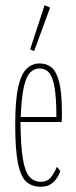

<svg xmlns="http://www.w3.org/2000/svg" viewBox="-20 -702 290 732"><path d="M135 10Q102 10 80.5 -9Q59 -28 48.5 -79.5Q38 -131 38 -227Q38 -320 49.5 -370.5Q61 -421 82.5 -441Q104 -461 133 -460Q159 -460 177.5 -444Q196 -428 206 -387.5Q216 -347 216 -271Q216 -261 216 -253Q216 -245 215 -237H58Q59 -147 67 -97.5Q75 -48 92 -28.5Q109 -9 136 -9Q161 -9 174.5 -26.5Q188 -44 197 -66L210 -50Q201 -23 182.5 -6.5Q164 10 135 10ZM59 -256H195Q195 -329 188 -369Q181 -409 167 -425Q153 -441 131 -441Q111 -441 95.5 -426Q80 -411 71 -371Q62 -331 59 -256ZM110 -507 95 -514 150 -682 171 -673Z"/></svg>

Font: Inconsolata UltraCondensed ExtraLight
Style: Regular
Weight: 200
Width: 1
Monospace: yes
Designer: Raph Levien, Cyreal, Brenton Simpson
Foundry: Raph Levien, Cyreal, Google
Version: Version 3.100; ttfautohint (v1.8.4.7-5d5b)